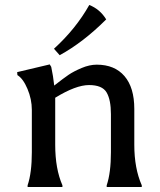

<svg xmlns="http://www.w3.org/2000/svg" viewBox="-20 -752 645 772"><path d="M369 -492Q441 -492 480.5 -446Q520 -400 520 -314V-170Q520 -75 550 -7V0H409V-7Q426 -57 426 -140V-293Q426 -351 408.5 -380.5Q391 -410 338 -410Q285 -410 202 -359V-170Q202 -73 231 -7V0H91V-7Q108 -57 108 -140V-310Q108 -353 90.5 -394.5Q73 -436 50 -450L49 -462L180 -493L186 -483Q194 -446 198 -408Q235 -437 255.5 -451Q276 -465 308 -478.5Q340 -492 369 -492ZM407 -674Q315 -582 220 -530L197 -556Q285 -636 339 -732Q382 -715 407 -674Z"/></svg>

Font: Asul
Style: Regular
Weight: 400
Designer: Mariela Monsalve
Foundry: Mariela Monsalve
Version: Version 1.002